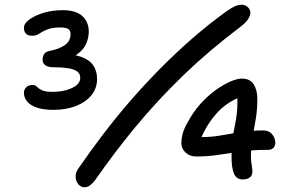

<svg xmlns="http://www.w3.org/2000/svg" viewBox="-20 -752 1212 811"><path d="M205 -288Q163 -288 135.5 -297.5Q108 -307 94.5 -323.5Q81 -340 81 -361Q81 -372 90 -382.5Q99 -393 117 -393Q129 -393 136 -385.5Q143 -378 157 -371Q171 -364 202 -364Q234 -364 260.5 -371.5Q287 -379 303 -392Q319 -405 319 -423Q319 -441 305.5 -450.5Q292 -460 266.5 -464Q241 -468 205 -468Q184 -468 172 -476Q160 -484 160 -499Q160 -515 167 -524.5Q174 -534 190 -537Q228 -544 253 -561Q278 -578 278 -607Q278 -626 265.5 -631Q253 -636 238 -636Q200 -636 179.5 -627.5Q159 -619 146 -610Q133 -601 117 -601Q98 -601 89.5 -610Q81 -619 81 -635Q81 -652 102.5 -668.5Q124 -685 161.5 -697Q199 -709 245 -709Q301 -709 328 -684Q355 -659 355 -618Q355 -594 344.5 -568.5Q334 -543 306 -523Q278 -503 225 -494L227 -525Q285 -525 321 -512.5Q357 -500 373.5 -476.5Q390 -453 390 -419Q390 -379 366.5 -350Q343 -321 301.5 -304.5Q260 -288 205 -288ZM337 39Q322 39 311.5 27Q301 15 299.5 -3Q298 -21 310 -39Q361 -113 417 -186.5Q473 -260 533.5 -329.5Q594 -399 659.5 -465Q725 -531 794.5 -591.5Q864 -652 939 -706Q958 -719 972 -725.5Q986 -732 1002 -732Q1012 -732 1022.5 -725Q1033 -718 1036.5 -706Q1040 -694 1031.5 -677Q1023 -660 996 -639Q862 -538 753.5 -433Q645 -328 554 -218Q463 -108 381 10Q370 24 359.5 31.5Q349 39 337 39ZM1005 6Q980 6 969 -17Q958 -40 958 -92Q958 -157 970.5 -214Q983 -271 983 -320Q983 -335 981.5 -346Q980 -357 975 -368L1002 -345Q934 -320 889.5 -267Q845 -214 821 -148L796 -183Q811 -177 817.5 -175Q824 -173 834 -173Q874 -173 913 -180Q952 -187 995.5 -194Q1039 -201 1093 -201Q1115 -201 1128.5 -186Q1142 -171 1143 -150Q1143 -137 1135.5 -128Q1128 -119 1110 -119Q1047 -119 997.5 -112Q948 -105 903 -98Q858 -91 809 -91Q781 -91 763.5 -108Q746 -125 746 -146Q746 -165 751 -185.5Q756 -206 773 -236Q796 -279 827 -313.5Q858 -348 891 -371.5Q924 -395 953 -407.5Q982 -420 1002 -420Q1036 -420 1051.5 -396Q1067 -372 1067 -334Q1067 -289 1060.5 -250.5Q1054 -212 1047 -173Q1040 -134 1040 -87Q1041 -65 1043.5 -52.5Q1046 -40 1046 -26Q1046 -11 1035 -2.5Q1024 6 1005 6Z"/></svg>

Font: Shantell Sans
Style: Regular
Weight: 400
Designer: Stephen Nixon, Anya Danilova, Shantell Martin
Foundry: Arrow Type
Version: Version 1.008;[ac192a2d6]